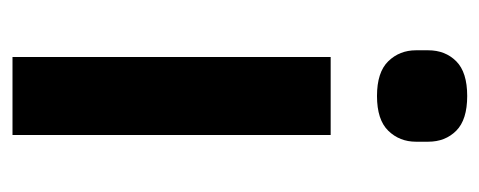

<svg xmlns="http://www.w3.org/2000/svg" viewBox="-256 -530 786 315"><g transform="rotate(90 137.5 -373.0)"><path d="M138 -598Q99 -598 81 -616.5Q63 -635 63 -662V-682Q63 -710 81 -728Q99 -746 138 -746Q177 -746 195 -728Q213 -710 213 -682V-662Q213 -635 195 -616.5Q177 -598 138 -598ZM74 0V-522H202V0Z"/></g></svg>

Font: IBM Plex Sans SemiBold
Style: Regular
Weight: 600
Designer: Mike Abbink, Paul van der Laan, Pieter van Rosmalen
Foundry: Bold Monday
Version: Version 3.201